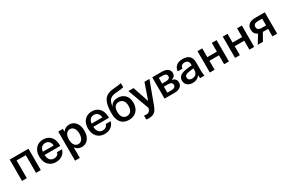

<svg xmlns="http://www.w3.org/2000/svg" viewBox="160 -2247 5897 3957"><g transform="rotate(-30 3108.5 -268.5)"><path d="M406 0V-421H187V0H73V-508H520V0Z M994 -153H1111Q1096 -81 1034 -33Q972 15 877 15Q801 15 745.5 -19.5Q690 -54 660.5 -116Q631 -178 631 -260Q631 -335 660 -395Q689 -455 744.5 -489Q800 -523 875 -523Q961 -523 1021.5 -476.5Q1082 -430 1103 -350Q1117 -305 1117 -231H744Q747 -149 783.5 -109Q820 -69 877 -69Q925 -69 955.5 -92Q986 -115 994 -153ZM746 -306H1003Q997 -371 962.5 -405Q928 -439 875 -439Q822 -439 787.5 -405Q753 -371 746 -306Z M1493 12Q1445 12 1405.5 -8.5Q1366 -29 1344 -66H1342V185H1228V-508H1339V-438H1341Q1363 -477 1403.5 -499Q1444 -521 1492 -521Q1556 -521 1604 -488Q1652 -455 1678 -394.5Q1704 -334 1704 -254Q1704 -174 1678 -113.5Q1652 -53 1604.5 -20.5Q1557 12 1493 12ZM1336 -254Q1336 -172 1369.5 -124Q1403 -76 1459 -76Q1517 -76 1551 -124.5Q1585 -173 1585 -254Q1585 -335 1551 -383.5Q1517 -432 1459 -432Q1403 -432 1369.5 -384.5Q1336 -337 1336 -254Z M2153 -153H2270Q2255 -81 2193 -33Q2131 15 2036 15Q1960 15 1904.5 -19.5Q1849 -54 1819.5 -116Q1790 -178 1790 -260Q1790 -335 1819 -395Q1848 -455 1903.5 -489Q1959 -523 2034 -523Q2120 -523 2180.5 -476.5Q2241 -430 2262 -350Q2276 -305 2276 -231H1903Q1906 -149 1942.5 -109Q1979 -69 2036 -69Q2084 -69 2114.5 -92Q2145 -115 2153 -153ZM1905 -306H2162Q2156 -371 2121.5 -405Q2087 -439 2034 -439Q1981 -439 1946.5 -405Q1912 -371 1905 -306Z M2681 -608Q2598 -603 2552.5 -580Q2507 -557 2485.5 -513.5Q2464 -470 2454 -395H2456Q2476 -443 2519.5 -470.5Q2563 -498 2633 -498Q2741 -498 2804.5 -431.5Q2868 -365 2868 -251Q2868 -170 2837.5 -110Q2807 -50 2750 -17.5Q2693 15 2617 15Q2497 15 2431.5 -61Q2366 -137 2366 -278Q2366 -436 2397 -525.5Q2428 -615 2490.5 -655Q2553 -695 2658 -703Q2788 -713 2844 -727V-629Q2795 -616 2681 -608ZM2484 -250Q2484 -167 2519 -121Q2554 -75 2617 -75Q2679 -75 2713.5 -119Q2748 -163 2748 -243Q2748 -323 2712.5 -368Q2677 -413 2614 -413Q2546 -413 2515 -369Q2484 -325 2484 -250Z M2980 190Q2949 190 2923 183V90Q2946 97 2971 97Q3017 97 3041.5 77Q3066 57 3084 4L2898 -508H3020L3147 -130H3149L3280 -508H3398L3202 22Q3178 87 3149 123Q3120 159 3080 174.5Q3040 190 2980 190Z M3878 -373Q3878 -328 3855 -301Q3832 -274 3787 -262V-260Q3837 -250 3863.5 -220Q3890 -190 3890 -142Q3890 -74 3839 -37Q3788 0 3696 0H3465V-508H3681Q3779 -508 3828.5 -473.5Q3878 -439 3878 -373ZM3576 -294H3666Q3765 -294 3765 -362Q3765 -430 3666 -430H3576ZM3576 -78H3668Q3722 -78 3748 -95.5Q3774 -113 3774 -150Q3774 -186 3748 -203.5Q3722 -221 3668 -221H3576Z M4402 -324V-134Q4402 -52 4415 0H4312Q4305 -31 4305 -71H4303Q4247 11 4132 11Q4054 11 4007 -31.5Q3960 -74 3960 -140Q3960 -205 4004.5 -244Q4049 -283 4155 -300Q4219 -311 4292 -315V-335Q4292 -389 4265.5 -414.5Q4239 -440 4193 -440Q4147 -440 4121 -416Q4095 -392 4093 -351H3981Q3985 -427 4039.5 -475Q4094 -523 4193 -523Q4295 -523 4348.5 -473Q4402 -423 4402 -324ZM4175 -228Q4120 -219 4097.5 -201Q4075 -183 4075 -148Q4075 -114 4098.5 -93.5Q4122 -73 4165 -73Q4192 -73 4216 -81.5Q4240 -90 4257 -107Q4277 -128 4284.5 -151.5Q4292 -175 4292 -216V-241Q4227 -237 4175 -228Z M4883 0V-213H4656V0H4542V-508H4656V-300H4883V-508H4997V0Z M5484 0V-213H5257V0H5143V-508H5257V-300H5484V-508H5598V0Z M6144 0H6032V-178H5921H5907L5806 0H5683L5804 -198Q5712 -238 5712 -346Q5712 -424 5765 -466Q5818 -508 5923 -508H6144ZM5934 -422Q5823 -422 5823 -343Q5823 -305 5848.5 -283Q5874 -261 5929 -261H6032V-422Z"/></g></svg>

Font: CST
Style: Medium
Weight: 500
Version: Version 1.00